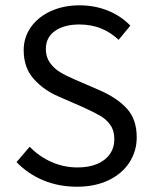

<svg xmlns="http://www.w3.org/2000/svg" viewBox="-20 -688 568 720"><path d="M271 -60.1Q313.5 -60.1 344.5 -73.2Q375.5 -86.4 392.1 -110.4Q408.7 -134.3 408.7 -166.5Q408.7 -198.2 394 -219Q379.4 -239.7 357.7 -252.7Q335.9 -265.6 294.4 -284.7L200.7 -325.7Q145 -349.1 106.9 -391.6Q68.8 -434.1 68.8 -499.5Q68.8 -548.3 96.2 -586.7Q123.5 -625 171.1 -646.5Q218.8 -668 277.8 -668Q335.4 -668 384.5 -648.2Q433.6 -628.4 468.8 -591.8L424.8 -538.6Q364.3 -596.2 277.8 -596.2Q220.7 -596.2 186.3 -572Q151.9 -547.9 151.9 -503.9Q151.9 -474.6 167 -453.1Q182.1 -431.6 204.8 -417.7Q227.5 -403.8 259.8 -390.1L353.5 -349.6Q419.4 -320.8 456.1 -280.5Q492.7 -240.2 492.7 -173.3Q492.7 -121.1 465.3 -78.9Q438 -36.6 387.2 -12.2Q336.4 12.2 269 12.2Q200.7 12.2 143.1 -11.5Q85.4 -35.2 42 -80.1L91.3 -137.7Q127.4 -100.6 173.6 -80.3Q219.7 -60.1 271 -60.1Z"/></svg>

Font: Varta
Style: Regular
Weight: 400
Designer: Joana Correia, Viktoriya Grabowska, Eben Sorkin
Foundry: Sorkin Type
Version: Version 1.003; ttfautohint (v1.3) -l 8 -r 24 -G 200 -x 12 -H